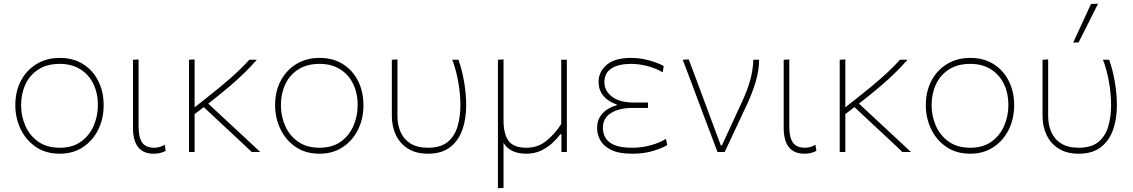

<svg xmlns="http://www.w3.org/2000/svg" viewBox="-20 -814 6065 1028"><path d="M300 9Q225.5 9 172.2 -27.2Q119 -63.5 90.5 -122.8Q62 -182 62 -251Q62 -325 92.2 -382Q122.5 -439 176.2 -471.5Q230 -504 300 -504Q372 -504 424.8 -470.8Q477.5 -437.5 506.2 -380.2Q535 -323 535 -251Q535 -178.5 505.8 -119.5Q476.5 -60.5 423.5 -25.8Q370.5 9 300 9ZM300 -23Q368.5 -23 413.8 -55.8Q459 -88.5 481.5 -140.5Q504 -192.5 504 -251Q504 -316.5 479.2 -366.2Q454.5 -416 408.8 -444Q363 -472 300 -472Q232.5 -472 186.2 -442.5Q140 -413 116.5 -362.8Q93 -312.5 93 -251Q93 -192.5 115.8 -140.5Q138.5 -88.5 184.5 -55.8Q230.5 -23 300 -23Z M803.5 9Q692 9 692 -130V-494L722 -495.5V-135Q722 -78.5 741.2 -50.8Q760.5 -23 806.5 -23Q835 -23 862 -39L867 -6Q838 9 803.5 9Z M992 0V-494L1022 -496V-239.5L1078 -283.5Q1158.5 -346.5 1217 -398.2Q1275.5 -450 1314.5 -494H1355Q1325 -460 1290.5 -425.8Q1256 -391.5 1209 -351.5Q1162 -311.5 1095 -259L1199 -162.5Q1239 -125.5 1284.2 -83.5Q1329.5 -41.5 1373.5 0H1328Q1290 -36 1253.5 -70.2Q1217 -104.5 1179 -139.5L1071 -240.5L1022 -203V0Z M1691 9Q1616.5 9 1563.2 -27.2Q1510 -63.5 1481.5 -122.8Q1453 -182 1453 -251Q1453 -325 1483.2 -382Q1513.5 -439 1567.2 -471.5Q1621 -504 1691 -504Q1763 -504 1815.8 -470.8Q1868.5 -437.5 1897.2 -380.2Q1926 -323 1926 -251Q1926 -178.5 1896.8 -119.5Q1867.5 -60.5 1814.5 -25.8Q1761.5 9 1691 9ZM1691 -23Q1759.5 -23 1804.8 -55.8Q1850 -88.5 1872.5 -140.5Q1895 -192.5 1895 -251Q1895 -316.5 1870.2 -366.2Q1845.5 -416 1799.8 -444Q1754 -472 1691 -472Q1623.5 -472 1577.2 -442.5Q1531 -413 1507.5 -362.8Q1484 -312.5 1484 -251Q1484 -192.5 1506.8 -140.5Q1529.5 -88.5 1575.5 -55.8Q1621.5 -23 1691 -23Z M2271.5 9Q2208 9 2164.8 -18Q2121.5 -45 2099.8 -90.8Q2078 -136.5 2078 -193.5V-494L2108 -496V-193.5Q2108 -145.5 2124.8 -107Q2141.5 -68.5 2177.8 -45.8Q2214 -23 2271.5 -23Q2340 -23 2377.5 -54.5Q2415 -86 2430 -137.8Q2445 -189.5 2445 -250Q2445 -312.5 2433.2 -377.5Q2421.5 -442.5 2401.5 -494H2434.5Q2453.5 -442 2464.8 -376.5Q2476 -311 2476 -250Q2476 -175.5 2454.8 -117Q2433.5 -58.5 2388.5 -24.8Q2343.5 9 2271.5 9Z M2646 194V-494L2676 -496V-169Q2676 -97 2702.8 -60Q2729.5 -23 2799 -23Q2860 -23 2905.8 -60.2Q2951.5 -97.5 2985 -150V-494H3015V0H2986V-95H2980Q2965 -74 2939.2 -49.8Q2913.5 -25.5 2878 -8.2Q2842.5 9 2798 9Q2711.5 9 2676 -49V192Z M3365 9Q3293 9 3252 -11.5Q3211 -32 3194 -63.5Q3177 -95 3177 -128Q3177 -167 3194.5 -192.2Q3212 -217.5 3236.8 -231.5Q3261.5 -245.5 3282 -250V-255Q3259 -262 3236.5 -277.2Q3214 -292.5 3199.5 -317Q3185 -341.5 3185 -376Q3185 -429.5 3228.2 -466.8Q3271.5 -504 3358 -504Q3408.5 -504 3456.2 -490.5Q3504 -477 3533.5 -460.5L3528.5 -427Q3485.5 -451 3441.5 -461.5Q3397.5 -472 3359 -472Q3291.5 -472 3253.8 -447.5Q3216 -423 3216 -373.5Q3216 -328.5 3256.2 -296.8Q3296.5 -265 3375 -265H3449.5V-236H3361.5Q3296.5 -236 3252.2 -209.2Q3208 -182.5 3208 -129Q3208 -101 3221.5 -76.8Q3235 -52.5 3269 -37.8Q3303 -23 3364.5 -23Q3416 -23 3464 -36.2Q3512 -49.5 3545.5 -70.5L3552.5 -37.5Q3528.5 -22 3478.8 -6.5Q3429 9 3365 9Z M3821.5 0Q3804 -47 3786 -94.8Q3768 -142.5 3751 -187L3718 -275Q3698 -328.5 3677 -384.5Q3656 -440.5 3635.5 -494L3667.5 -496Q3686.5 -445.5 3709.5 -384.5Q3732 -323 3756 -259.5Q3779.5 -196 3801.5 -137L3839.5 -35H3845L3954 -271.5Q3982 -332 3996.8 -385.2Q4011.5 -438.5 4013.5 -494H4044.5Q4044 -435 4025.5 -374.2Q4007 -313.5 3980.5 -257Q3950.5 -193 3920.5 -129Q3890.5 -64.5 3860 0Z M4287.5 9Q4176 9 4176 -130V-494L4206 -495.5V-135Q4206 -78.5 4225.2 -50.8Q4244.5 -23 4290.5 -23Q4319 -23 4346 -39L4351 -6Q4322 9 4287.5 9Z M4476 0V-494L4506 -496V-239.5L4562 -283.5Q4642.5 -346.5 4701 -398.2Q4759.5 -450 4798.5 -494H4839Q4809 -460 4774.5 -425.8Q4740 -391.5 4693 -351.5Q4646 -311.5 4579 -259L4683 -162.5Q4723 -125.5 4768.2 -83.5Q4813.5 -41.5 4857.5 0H4812Q4774 -36 4737.5 -70.2Q4701 -104.5 4663 -139.5L4555 -240.5L4506 -203V0Z M5175 9Q5100.5 9 5047.2 -27.2Q4994 -63.5 4965.5 -122.8Q4937 -182 4937 -251Q4937 -325 4967.2 -382Q4997.5 -439 5051.2 -471.5Q5105 -504 5175 -504Q5247 -504 5299.8 -470.8Q5352.5 -437.5 5381.2 -380.2Q5410 -323 5410 -251Q5410 -178.5 5380.8 -119.5Q5351.5 -60.5 5298.5 -25.8Q5245.5 9 5175 9ZM5175 -23Q5243.5 -23 5288.8 -55.8Q5334 -88.5 5356.5 -140.5Q5379 -192.5 5379 -251Q5379 -316.5 5354.2 -366.2Q5329.5 -416 5283.8 -444Q5238 -472 5175 -472Q5107.5 -472 5061.2 -442.5Q5015 -413 4991.5 -362.8Q4968 -312.5 4968 -251Q4968 -192.5 4990.8 -140.5Q5013.5 -88.5 5059.5 -55.8Q5105.5 -23 5175 -23Z M5755.5 9Q5692 9 5648.8 -18Q5605.5 -45 5583.8 -90.8Q5562 -136.5 5562 -193.5V-494L5592 -496V-193.5Q5592 -145.5 5608.8 -107Q5625.5 -68.5 5661.8 -45.8Q5698 -23 5755.5 -23Q5824 -23 5861.5 -54.5Q5899 -86 5914 -137.8Q5929 -189.5 5929 -250Q5929 -312.5 5917.2 -377.5Q5905.5 -442.5 5885.5 -494H5918.5Q5937.5 -442 5948.8 -376.5Q5960 -311 5960 -250Q5960 -175.5 5938.8 -117Q5917.5 -58.5 5872.5 -24.8Q5827.5 9 5755.5 9ZM5726 -586Q5750 -638 5774 -690Q5798 -742 5821.5 -793L5859 -794Q5833 -742 5807.2 -690.5Q5781.5 -639 5755 -587Z"/></svg>

Font: Heraclito Thin
Style: Regular
Weight: 100
Designer: Kostas Bartsokas (font) & Cristiano Sobral (main changes)
Foundry: Kostas Bartsokas (font) & Cristiano Sobral (main changes)
Version: Version 1.00;July 8, 2020;FontCreator 13.0.0.2655 64-bit